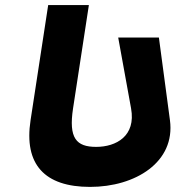

<svg xmlns="http://www.w3.org/2000/svg" viewBox="-20 -735 716 754"><path d="M604 -587.5H444.2L494.7 -309.5C514.6 -200.5 435.9 -158.2 357.7 -158.2C279.5 -158.2 249 -192.2 266.9 -309.5L329 -715H169.2L100 -262.8C73.4 -89.4 155.1 -1 333.6 -1C512.1 -1 669.3 -98.6 647.4 -262.8Z"/></svg>

Font: Sztylet
Style: BdObl
Weight: 700
Foundry: Cannot Into Space Fonts, PlusOne Fonts
Version: Version 0.12